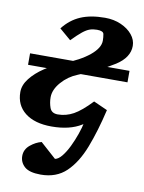

<svg xmlns="http://www.w3.org/2000/svg" viewBox="-83 -558 632 845"><g transform="rotate(10 233.0 -135.5)"><path d="M168 12.2Q92.8 12.2 49.8 -21.2Q6.8 -54.7 6.8 -113.8Q6.8 -145 30.3 -174.8Q53.7 -204.6 91.3 -229.5Q128.9 -254.4 170.9 -271Q243.2 -298.8 284.2 -332.5Q325.2 -366.2 325.2 -398.9Q325.2 -414.6 322.5 -428.2Q319.8 -441.9 292 -441.9Q274.4 -441.9 260 -437Q245.6 -432.1 228 -418Q210.4 -403.8 183.1 -376L131.8 -419.9Q164.1 -461.4 208.7 -480.7Q253.4 -500 317.9 -500Q357.4 -500 389.4 -485.8Q421.4 -471.7 440.2 -448.7Q459 -425.8 459 -398.9Q459 -347.2 400.9 -309.8Q342.8 -272.5 242.2 -231.9Q200.7 -215.3 171.4 -181.6Q142.1 -147.9 142.1 -113.8Q142.1 -89.8 150.1 -67.4Q158.2 -44.9 186 -44.9Q222.7 -44.9 255.9 -63.2Q289.1 -81.5 334 -128.9L396 -101.1Q353 -52.2 301 -20Q249 12.2 168 12.2ZM157.7 229Q106.9 229 85.4 209.7Q64 190.4 64 162.1Q64 132.8 87.9 113Q111.8 93.3 137.7 86.9L208 149.9Q223.1 147.5 238.5 128.4Q253.9 109.4 267.6 81.3Q281.2 53.2 291.7 23.2Q302.2 -6.8 307.1 -31.2L396 -101.1Q373.5 -4.4 344.7 70.1Q315.9 144.5 271.7 186.8Q227.5 229 157.7 229ZM19.5 -237.3V-288.6H463.9V-237.3Z"/></g></svg>

Font: Charis
Style: Bold Italic
Weight: 700
Italic angle: -11°
Designer: Walt Agee, Miriam Martin, Annie Olsen, Victor Gaultney, Lorna Priest, Alan Ward, Bob Hallissy, Martin Hosken, Sharon Cor
Foundry: SIL Global
Version: Version 7.000